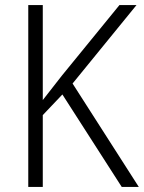

<svg xmlns="http://www.w3.org/2000/svg" viewBox="-20 -734 565 754"><path d="M525 0H458L225 -363L148 -282V0H91V-714H148V-341Q163 -361 182 -384.5Q201 -408 223 -437L449 -714H516L265 -406Z"/></svg>

Font: Noto Sans Sinhala UI SemiCondensed Light
Style: Regular
Weight: 300
Width: 4
Designer: Jelle Bosma - Monotype Design Team
Foundry: Monotype Imaging Inc.
Version: Version 2.006; ttfautohint (v1.8.4.7-5d5b)